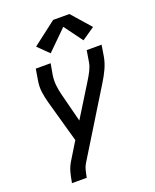

<svg xmlns="http://www.w3.org/2000/svg" viewBox="-175 -873 950 1176"><g transform="rotate(-20 300.0 -284.5)"><path d="M85 205 87 198Q92 166 100.5 135Q109 104 127 75L195 -36L119 -307Q109 -342 103.5 -380Q98 -418 105 -457L117 -530H214L201 -457Q196 -423 199.5 -391Q203 -359 211 -328L259 -140L389 -350Q397 -363 404.5 -376Q412 -389 418.5 -402Q425 -415 430 -429Q435 -443 437 -457L449 -530H546L534 -456Q527 -417 509.5 -379.5Q492 -342 470 -307L208 119Q197 137 192 157.5Q187 178 183 198L182 205ZM235 -587 165 -656 319 -774H425L534 -650L451 -593L363 -713Z"/></g></svg>

Font: Iosevka Curly MdExObl
Style: Regular
Weight: 500
Width: 7
Italic angle: -9°
Monospace: yes
Designer: Belleve Invis
Foundry: Belleve Invis
Version: Version 11.1.0; ttfautohint (v1.8.3)